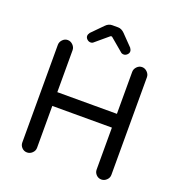

<svg xmlns="http://www.w3.org/2000/svg" viewBox="-151 -983 1039 1114"><g transform="rotate(20 368.5 -425.5)"><path d="M236 -749Q236 -759 244 -770L311 -838Q329 -857 351 -857H388Q409 -857 428 -838L494 -770Q502 -759 502 -749Q502 -738 492.5 -729Q483 -720 472 -720Q460 -720 453 -727L377 -791Q374 -795 369 -795Q365 -795 361 -791L285 -727Q278 -720 267 -720Q255 -720 245.5 -729Q236 -738 236 -749ZM94 -642Q94 -660 107.5 -674Q121 -688 139 -688Q157 -688 171 -674Q185 -660 185 -642V-383H553V-642Q553 -660 566.5 -674Q580 -688 598 -688Q616 -688 630 -674Q644 -660 644 -642V-39Q644 -21 630 -7.5Q616 6 598 6Q579 6 566 -7.5Q553 -21 553 -39V-298H185V-39Q185 -21 171 -7.5Q157 6 139 6Q120 6 107 -7.5Q94 -21 94 -39Z"/></g></svg>

Font: 寒蝉全圆体
Style: Regular
Weight: 400
Designer: Warren2060
      Designed by Motoya company      

      [Varela Round]
      Joe Prince(Latin component); Avraham Cornf
Foundry: ChillType
Version: Version 3.200